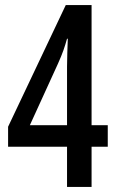

<svg xmlns="http://www.w3.org/2000/svg" viewBox="-20 -739 465 759"><path d="M245 -159V0H342V-159H406V-244H342V-719H240L12 -238V-159ZM245 -244H98L209 -487C228 -529 236 -554 245 -586H248C247 -563 245 -502 245 -475Z"/></svg>

Font: Noto Sans Devanagari UI ExtraCondensed Medium
Style: Regular
Weight: 500
Width: 2
Designer: Jelle Bosma - Monotype Design Team
Foundry: Monotype Imaging Inc.
Version: Version 2.003